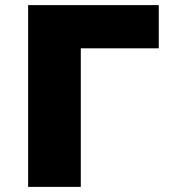

<svg xmlns="http://www.w3.org/2000/svg" viewBox="-20 -731 685 751"><path d="M90 -711H601V-542H296V0H90Z"/></svg>

Font: Nebula Sans Black
Style: Regular
Weight: 900
Designer: Paul D. Hunt for Adobe (as Source Sans)
Foundry: Nebula Entertainment & Broadcasting LLC
Version: Version 1.010